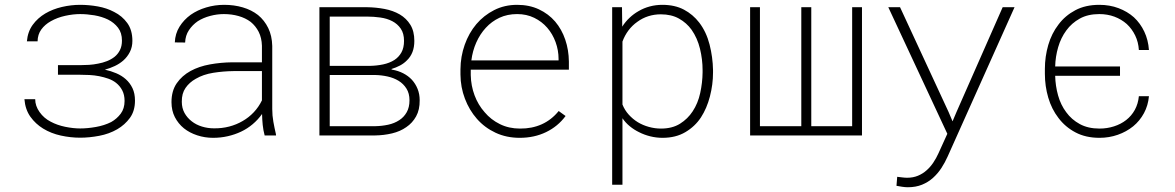

<svg xmlns="http://www.w3.org/2000/svg" viewBox="-20 -558 4841 791"><path d="M80.6 -149.4Q84 -106.9 105.2 -77.1Q126.5 -47.4 157.7 -28.3Q190.4 -8.3 230.7 0.5Q271 9.3 310.5 9.3Q348.1 9.3 388.9 1.5Q429.7 -6.3 462.9 -25.4Q494.6 -43.9 515.4 -72.5Q536.1 -101.1 536.1 -143.6Q536.1 -172.9 525.9 -194.6Q515.6 -216.3 498 -231.9Q481.4 -246.6 459.2 -256.1Q437 -265.6 412.1 -271Q433.6 -276.9 453.1 -286.1Q472.7 -295.4 487.8 -308.6Q504.9 -323.7 515.1 -344Q525.4 -364.3 525.4 -389.6Q525.4 -434.1 504.4 -463.1Q483.4 -492.2 450.2 -508.8Q419.9 -524.9 383.1 -531.5Q346.2 -538.1 310.1 -538.1Q272.9 -538.1 235.1 -529.3Q197.3 -520.5 166.5 -502.4Q135.3 -483.9 114.7 -455.6Q94.2 -427.2 90.8 -387.7H134.8Q135.3 -416 150.1 -436.5Q165 -457 189.5 -470.7Q216.3 -485.8 248.8 -492.9Q281.2 -500 310.1 -500Q338.4 -500 368.9 -494.9Q399.4 -489.7 424.8 -477.5Q450.2 -464.8 466.3 -443.8Q482.4 -422.9 482.4 -390.6Q482.4 -368.2 474.1 -351.6Q465.8 -335 451.7 -323.7Q438 -313 420.7 -306.2Q403.3 -299.3 384.3 -295.9Q365.7 -292 346.7 -290.8Q327.6 -289.6 310.5 -289.6H218.8V-250H310.5Q328.6 -250 348.6 -249Q368.7 -248 388.7 -244.1Q408.2 -240.2 426.3 -233.9Q444.3 -227.5 458 -216.8Q474.1 -204.1 483.6 -185.8Q493.2 -167.5 493.2 -142.1Q493.2 -110.8 477.3 -89.6Q461.4 -68.4 438 -55.2Q409.7 -41 375 -34.9Q340.3 -28.8 310.5 -28.8Q281.7 -28.8 248.5 -35.6Q215.3 -42.5 189 -56.6Q161.1 -70.8 143.1 -96.2Q125 -121.6 125 -149.4Z M1070.3 0H1117.2L1116.7 -5.4Q1110.8 -30.8 1106.2 -56.4Q1101.6 -82 1101.6 -108.9V-368.7Q1100.6 -410.6 1085 -442.6Q1069.3 -474.6 1043 -496.1Q1016.1 -517.1 980.2 -527.6Q944.3 -538.1 903.8 -538.1Q865.2 -538.1 829.3 -527.3Q793.5 -516.6 765.6 -497.1Q737.3 -476.6 719.5 -448Q701.7 -419.4 700.2 -383.3L742.7 -382.8Q743.7 -411.6 758.3 -433.6Q772.9 -455.6 794.9 -470.7Q817.4 -484.9 845.7 -492.4Q874 -500 902.3 -500Q934.6 -500 962.9 -491.9Q991.2 -483.9 1012.7 -467.8Q1033.2 -451.2 1045.7 -426.8Q1058.1 -402.3 1059.1 -369.6V-301.3H936.5Q889.6 -300.8 845 -292.7Q800.3 -284.7 765.1 -265.6Q729.5 -246.1 708 -214.8Q686.5 -183.6 686.5 -137.2Q686.5 -102.5 700.4 -75.4Q714.4 -48.3 737.8 -29.3Q761.2 -10.7 792.5 -0.5Q823.7 9.8 857.9 9.8Q889.2 9.8 918.2 3.2Q947.3 -3.4 973.1 -15.6Q999 -27.8 1021 -46.4Q1043 -64.9 1059.6 -88.4Q1060.1 -65.4 1062.3 -43.5Q1064.5 -21.5 1070.3 0ZM861.3 -29.3Q835.9 -29.3 812 -36.6Q788.1 -43.9 770 -58.1Q751.5 -72.3 740.2 -92.5Q729 -112.8 729 -138.7Q728.5 -172.9 744.4 -195.8Q760.3 -218.8 786.6 -233.4Q817.4 -251.5 858.6 -258.1Q899.9 -264.6 941.4 -265.1H1059.1V-144.5Q1045.9 -117.2 1025.6 -95.7Q1005.4 -74.2 980 -59.6Q954.1 -44.4 924.1 -36.6Q894 -28.8 861.3 -29.3Z M1295.9 0H1525.4Q1561.5 -0.5 1595.2 -8.5Q1628.9 -16.6 1653.8 -34.2Q1679.2 -51.3 1694.3 -78.6Q1709.5 -106 1709 -145Q1709 -170.4 1700.4 -191.7Q1691.9 -212.9 1676.8 -229.5Q1661.6 -245.6 1641.1 -256.1Q1620.6 -266.6 1595.7 -271L1591.8 -273.4Q1611.3 -279.3 1627.9 -288.1Q1644.5 -296.9 1656.7 -309.6Q1671.4 -323.7 1679.2 -343.5Q1687 -363.3 1687 -389.6Q1687 -429.2 1670.7 -455.8Q1654.3 -482.4 1627 -498.5Q1599.1 -514.6 1564 -521.2Q1528.8 -527.8 1491.7 -528.3H1295.9ZM1338.4 -249H1525.4Q1551.3 -248.5 1576.7 -242.9Q1602.1 -237.3 1622.1 -225.1Q1642.1 -212.9 1654.5 -193.1Q1667 -173.3 1667 -145Q1667 -115.7 1655.5 -95.5Q1644 -75.2 1625 -63Q1605 -49.8 1579.1 -44.2Q1553.2 -38.6 1525.4 -38.1H1338.4ZM1338.4 -286.6V-489.7H1491.7Q1519.5 -489.7 1547.1 -485.8Q1574.7 -481.9 1596.2 -470.7Q1617.7 -459.5 1631.1 -439.9Q1644.5 -420.4 1644.5 -389.6Q1644.5 -361.3 1633.8 -342Q1623 -322.8 1605 -311Q1585 -298.3 1558.6 -292.7Q1532.2 -287.1 1502.9 -286.6Z M2121.1 9.8Q2181.2 9.8 2229.7 -13.7Q2278.3 -37.1 2310.1 -80.1L2281.7 -100.6Q2252 -64 2211.7 -45.9Q2171.4 -27.8 2122.1 -28.3Q2076.7 -28.3 2039.6 -46.6Q2002.4 -64.9 1976.6 -95.7Q1949.7 -126 1935.1 -165.3Q1920.4 -204.6 1919.4 -248.5V-271H2323.7V-304.2Q2323.2 -352.1 2308.8 -394.5Q2294.4 -437 2267.1 -469.2Q2239.7 -501 2200.2 -519.5Q2160.6 -538.1 2110.4 -538.1Q2058.6 -538.1 2015.9 -516.4Q1973.1 -494.6 1942.4 -458.5Q1911.6 -421.9 1894.5 -373.5Q1877.4 -325.2 1877 -272.5V-251Q1877.4 -198.7 1895.3 -151.6Q1913.1 -104.5 1944.8 -68.4Q1976.6 -32.2 2021.5 -11.2Q2066.4 9.8 2121.1 9.8ZM2110.4 -500Q2149.4 -500 2180.9 -484.6Q2212.4 -469.2 2234.4 -443.8Q2256.8 -418 2269 -384.3Q2281.2 -350.6 2281.2 -314.9V-309.1H1921.9Q1926.8 -348.1 1942.1 -382.8Q1957.5 -417.5 1981.4 -443.4Q2005.4 -469.7 2037.8 -484.9Q2070.3 -500 2110.4 -500Z M2502 203.1H2544.4V-70.8Q2557.1 -52.2 2574.7 -37.8Q2592.3 -23.4 2612.3 -13.7Q2634.3 -2.4 2659.2 3.7Q2684.1 9.8 2709.5 9.8Q2764.2 9.8 2803.7 -13.7Q2843.3 -37.1 2867.7 -74.2Q2892.1 -111.8 2904.8 -160.9Q2917.5 -210 2917.5 -259.3V-269.5Q2916.5 -322.8 2903.3 -374.5Q2890.1 -426.3 2860.8 -464.8Q2835 -498.5 2797.6 -518.3Q2760.3 -538.1 2708.5 -538.1Q2682.1 -538.1 2657.2 -531.5Q2632.3 -524.9 2610.8 -512.2Q2590.8 -501 2573.5 -484.6Q2556.2 -468.3 2543.5 -448.2L2542.5 -528.3H2502ZM2874.5 -269.5V-259.3Q2874 -217.3 2864.7 -174.8Q2855.5 -132.3 2833.5 -99.1Q2813.5 -68.4 2781.5 -48.3Q2749.5 -28.3 2703.1 -28.3Q2677.7 -28.3 2653.1 -35.2Q2628.4 -42 2607.4 -54.7Q2586.9 -67.4 2570.3 -85.7Q2553.7 -104 2544.4 -127.4V-386.7Q2553.7 -412.1 2569.3 -432.9Q2585 -453.6 2606 -468.3Q2626.5 -483.4 2650.9 -491.2Q2675.3 -499 2702.1 -499Q2746.1 -499 2777.3 -481.4Q2808.6 -463.9 2829.1 -435.5Q2853 -401.4 2863.8 -357.2Q2874.5 -313 2874.5 -269.5Z M3110.8 -528.3H3070.3V0H3531.2V-528.3H3490.7V-38.1H3322.3V-528.3H3281.2V-38.1H3110.8Z M3720.2 213.4Q3752.9 213.4 3778.6 202.9Q3804.2 192.4 3823.7 174.8Q3843.3 157.2 3858.2 134.5Q3873 111.8 3884.3 86.4L4159.7 -528.3H4110.8L3920.4 -96.2L3904.3 -58.1L3887.7 -97.2L3688 -528.3H3639.6L3882.8 -6.8L3846.2 73.7Q3837.4 93.3 3825.2 111.6Q3813 129.9 3797.4 143.6Q3781.7 157.7 3761.7 166Q3741.7 174.3 3717.3 174.3Q3708 174.3 3697.3 172.9Q3686.5 171.4 3676.3 170.4L3673.3 207.5Q3683.6 209.5 3696.3 211.4Q3709 213.4 3720.2 213.4Z M4509.8 -28.3Q4462.4 -28.3 4428.5 -46.9Q4394.5 -65.4 4372.6 -95.7Q4350.1 -125.5 4339.1 -164.8Q4328.1 -204.1 4327.1 -245.6H4594.2V-284.2H4327.1Q4328.1 -324.7 4339.4 -363.5Q4350.6 -402.3 4373 -432.6Q4395 -462.9 4428.5 -481.4Q4461.9 -500 4508.8 -500Q4542.5 -500 4571.3 -489.3Q4600.1 -478.5 4622.1 -459Q4643.6 -439 4656.7 -411.9Q4669.9 -384.8 4671.9 -352.1H4713.4Q4710.4 -393.6 4694.3 -427.7Q4678.2 -461.9 4651.4 -486.8Q4624.5 -510.7 4588.1 -524.4Q4551.8 -538.1 4508.8 -538.1Q4452.1 -538.1 4410.2 -515.9Q4368.2 -493.7 4340.8 -457Q4312.5 -420.4 4298.6 -372.6Q4284.7 -324.7 4284.7 -274.4V-253.9Q4284.7 -203.1 4298.6 -155.8Q4312.5 -108.4 4340.8 -71.8Q4368.7 -34.7 4410.9 -12.5Q4453.1 9.8 4509.8 9.8Q4549.3 9.8 4585 -2.7Q4620.6 -15.1 4648.4 -37.6Q4675.8 -60.1 4692.9 -91.8Q4710 -123.5 4713.4 -161.6H4671.9Q4668.9 -130.4 4655.3 -105.5Q4641.6 -80.6 4619.6 -63.5Q4597.7 -46.4 4569.3 -37.4Q4541 -28.3 4509.8 -28.3Z"/></svg>

Font: Roboto Mono ExtraLight
Style: Regular
Weight: 250
Monospace: yes
Designer: Google
Version: Version 3.000